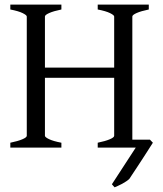

<svg xmlns="http://www.w3.org/2000/svg" viewBox="-20 -635 702 826"><path d="M24.4 0V-21Q57.6 -27.8 76.4 -35.9Q95.2 -43.9 95.2 -50.8V-564Q95.2 -569.8 77.4 -578.6Q59.6 -587.4 24.4 -594.2V-615.2H244.1V-594.2Q210.9 -587.4 192.1 -579.1Q173.3 -570.8 173.3 -564V-344.2H471.2V-564Q471.2 -569.8 453.4 -578.6Q435.5 -587.4 400.4 -594.2V-615.2H620.1V-594.2Q586.9 -587.4 568.1 -579.1Q549.3 -570.8 549.3 -564V-34.2H625L637.7 -21Q635.3 -17.6 628.4 -6.6Q621.6 4.4 611.8 19.5Q602.1 34.7 590.8 52Q579.6 69.3 569.1 85.2Q558.6 101.1 549.8 114.3Q541 127.4 536.6 134.3Q530.8 140.1 522.5 145.5Q514.2 150.9 505.4 155.8Q496.6 160.6 488 164.3Q479.5 168 473.1 170.9Q469.7 167.5 467.5 164.8Q465.3 162.1 461.4 157.7L564 0H400.4V-21Q433.6 -27.8 452.4 -35.9Q471.2 -43.9 471.2 -50.8V-300.3H173.3V-50.8Q173.3 -44.9 190.9 -36.4Q208.5 -27.8 244.1 -21V0Z"/></svg>

Font: Gentium Unicode
Style: Regular
Weight: 400
Version: Version 1.009